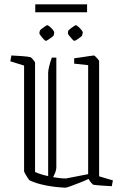

<svg xmlns="http://www.w3.org/2000/svg" viewBox="-20 -863 580 893"><path d="M92 -558 28 -578 33 -605Q56 -604 83 -602Q110 -600 122 -597Q125 -596 134 -585.5Q143 -575 143 -571V-63Q170 -51 204 -44V-525Q204 -534 208.5 -553.5Q213 -573 221 -595H242V-84Q242 -67 227 -39Q259 -33 287 -33L390 -53V-560L325 -567V-592Q334 -593 354.5 -596Q375 -599 394 -602Q413 -605 417 -605Q420 -605 430.5 -593.5Q441 -582 441 -579V-43L505 -24L500 3Q476 2 450.5 0Q425 -2 413 -4Q411 -5 403 -14.5Q395 -24 392 -31Q374 -22 350.5 -13Q327 -4 308 3Q289 10 285 10Q238 8 194 -0.5Q150 -9 118 -24Q116 -25 109.5 -34.5Q103 -44 97.5 -54Q92 -64 92 -67ZM144 -806V-843H385V-806ZM297 -719Q298 -722 306 -728.5Q314 -735 322.5 -740.5Q331 -746 333 -746Q336 -746 344 -739Q352 -732 359 -723.5Q366 -715 365 -711L362 -699Q362 -696 354 -690Q346 -684 337.5 -678.5Q329 -673 326 -673Q323 -673 315.5 -681Q308 -689 301.5 -697.5Q295 -706 296 -708ZM165 -719Q165 -722 173 -728.5Q181 -735 189.5 -740.5Q198 -746 200 -746Q203 -746 211.5 -739Q220 -732 226.5 -723.5Q233 -715 232 -711L230 -699Q229 -696 221 -690Q213 -684 204.5 -678.5Q196 -673 194 -673Q190 -673 182.5 -681Q175 -689 169 -697.5Q163 -706 163 -708Z"/></svg>

Font: Grenze Gotisch ExtraLight
Style: Regular
Weight: 200
Designer: Renata Polastri
Foundry: Omnibus-Type
Version: Version 1.001